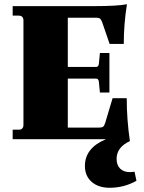

<svg xmlns="http://www.w3.org/2000/svg" viewBox="-20 -659 681 909"><path d="M499 230Q446 230 414 202Q382 174 382 127Q382 41 482 0H440H40V-45H68Q91 -45 91 -68V-562Q91 -585 68 -585H40V-630H426Q536 -630 581 -639Q566 -545 566 -451H499L464 -553Q459 -566 454 -570.5Q449 -575 437 -575H301V-342H434Q446 -342 448 -356L453 -408H498V-221H453L448 -273Q446 -287 434 -287H301V-55H451Q463 -55 468.5 -59.5Q474 -64 478 -77L513 -194H580Q580 -93 595 9Q532 38 532 93Q532 123 549 139.5Q566 156 596 156Q603 156 617 154L626 197Q567 230 499 230Z"/></svg>

Font: Arapey Black
Style: Regular
Weight: 900
Designer: Eduardo Rodriguez Tunni
Foundry: Eduardo Rodriguez Tunni
Version: Version 4.000